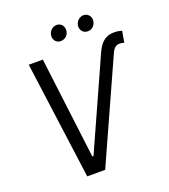

<svg xmlns="http://www.w3.org/2000/svg" viewBox="-153 -966 949 1076"><g transform="rotate(-20 322.0 -428.0)"><path d="M493 -629C521 -690 556 -707 597 -707C619 -707 630 -704 644 -700L632 -632C623 -636 615 -637 602 -637C586 -637 570 -626 558 -599L288 0H181L87 -700H171L246 -95H253ZM298 -763C321 -761 346 -777 350 -804C354 -833 338 -854 313 -856C288 -858 265 -839 261 -813C257 -787 273 -765 298 -763ZM458 -763C483 -761 506 -776 511 -807C514 -829 500 -854 473 -856C448 -858 425 -838 421 -812C418 -791 431 -765 458 -763Z"/></g></svg>

Font: Fixel Text 20240404
Style: Italic
Weight: 400
Width: 4
Italic angle: -10°
Designer: AlfaBravo + MacPaw
Foundry: Kyrylo Tkachov, Marchela Mozhyna, Serhii Makarenko, Maria Weinstein, Zakhar Kryvoshyya
Version: Version 1.211;Glyphs 3.2 (3225)